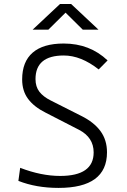

<svg xmlns="http://www.w3.org/2000/svg" viewBox="-20 -918 626 948"><path d="M269 9.8Q158.7 9.8 70.8 -24.9L79.6 -89.4Q183.6 -49.3 276.9 -49.3Q442.4 -49.3 442.4 -165.5Q442.4 -239.7 369.6 -277.3L205.1 -361.8Q148.4 -390.1 118.9 -429.4Q89.4 -468.8 89.4 -525.9Q89.4 -613.3 141.4 -658.2Q193.4 -703.1 294.4 -703.1Q423.3 -703.1 511.2 -619.6L467.3 -575.2Q379.9 -644 294.9 -644Q155.3 -644 155.3 -527.3Q155.3 -490.2 174.3 -465.3Q193.4 -440.4 230.5 -421.9L380.4 -346.2Q444.3 -314.5 476.3 -270.5Q508.3 -226.6 508.3 -166Q508.3 9.8 269 9.8ZM141.1 -771.5 276.4 -898.4H331.1L466.3 -771.5H388.7L303.7 -855.5L218.8 -771.5Z"/></svg>

Font: Cascadia Code NF Light
Style: Regular
Weight: 300
Monospace: yes
Designer: Aaron Bell
Foundry: Saja Typeworks
Version: Version 2404.023; ttfautohint (v1.8.4)